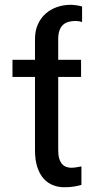

<svg xmlns="http://www.w3.org/2000/svg" viewBox="-20 -781 398 811"><path d="M322.4 -456H225.9V-146.3Q225.9 -124.6 230.5 -110.3Q235.1 -95.9 242.9 -87.5Q250.7 -79.2 260.7 -75.8Q270.6 -72.4 281.2 -72.4Q293 -72.4 305.2 -74.8Q317.5 -77.1 323.9 -78.1V0Q313.2 3.2 295.1 6.6Q277 9.9 251.4 9.9Q226.6 9.9 204 1.2Q181.5 -7.5 164.6 -26.1Q147.7 -44.7 137.8 -74.6Q127.8 -104.4 127.8 -146.3V-456H32.7V-528.4H127.8V-615.8Q127.8 -650.9 139.9 -677.9Q152 -704.9 172.8 -723.4Q193.5 -741.8 220.9 -751.2Q248.2 -760.7 278.4 -760.7Q289.1 -760.7 302.6 -758.7Q316.1 -756.7 326.7 -753.6V-688.2Q320.3 -690.3 312.7 -691.4Q305 -692.5 299.7 -692.5Q282.7 -692.5 269 -688.6Q255.3 -684.7 245.7 -675.6Q236.2 -666.5 231 -651.8Q225.9 -637.1 225.9 -615.8V-528.4H322.4Z"/></svg>

Font: Fast_Sans-Dotted
Style: Regular
Weight: 400
Version: Version 3.018